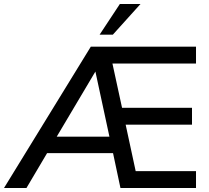

<svg xmlns="http://www.w3.org/2000/svg" viewBox="-30 -938 1044 958"><path d="M948 -621H531L579 -400H928V-316H597L647 -84H948V0H571L534 -174H205L102 0H-10L423 -705H948ZM253 -256H516L446 -581ZM533 -765H467L568 -918H671Z"/></svg>

Font: wassup Sans
Style: Medium
Weight: 600
Version: Version 2.001